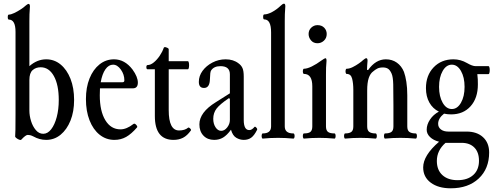

<svg xmlns="http://www.w3.org/2000/svg" viewBox="-20 -746 2670 1039"><path d="M230 11Q211 11 193.5 6Q176 1 162 -7Q150 -13 143 -14.5Q136 -16 130 -16Q119 -16 95 10Q92 13 84 10Q76 7 69 1.5Q62 -4 62 -7Q63 -18 63.5 -44Q64 -70 64 -131V-573Q64 -640 28 -640Q22 -640 22 -653.5Q22 -667 28 -667Q39 -667 57 -675.5Q75 -684 92.5 -695.5Q110 -707 118 -715Q130 -725 134 -725Q142 -725 142 -711Q140 -688 139.5 -668.5Q139 -649 139 -632V-388Q181 -425 230 -425Q274 -425 308 -397Q342 -369 361.5 -319.5Q381 -270 381 -205Q381 -142 361.5 -93.5Q342 -45 308 -17Q274 11 230 11ZM214 -22Q238 -22 257 -46.5Q276 -71 287 -112.5Q298 -154 298 -205Q298 -287 271.5 -334.5Q245 -382 200 -382Q174 -382 156.5 -366.5Q139 -351 139 -313V-148Q139 -120 148 -91Q157 -62 174 -42Q191 -22 214 -22Z M599 11Q554 11 519 -17Q484 -45 464.5 -95Q445 -145 445 -210Q445 -273 464.5 -321.5Q484 -370 518.5 -397.5Q553 -425 597 -425Q655 -425 697 -370Q726 -330 726 -299Q726 -268 699 -268H521Q520 -250 520 -230Q520 -145 550 -95.5Q580 -46 632 -46Q665 -46 702 -75Q708 -80 716.5 -71Q725 -62 722 -57Q691 -21 662.5 -5Q634 11 599 11ZM592 -396Q568 -396 550.5 -371Q533 -346 525 -301H643Q653 -301 653 -311Q653 -343 634 -369.5Q615 -396 592 -396Z M919 11Q818 11 818 -118V-371H779Q772 -371 772 -382.5Q772 -394 779 -394Q795 -394 812.5 -408.5Q830 -423 844.5 -444.5Q859 -466 866 -487Q869 -494 881 -489Q893 -485 893 -479V-415H996Q1001 -415 1002.5 -404Q1004 -393 1002.5 -382Q1001 -371 996 -371H893V-150Q893 -40 949 -40Q980 -40 998 -55Q1002 -58 1009 -51Q1016 -44 1013 -40Q993 -12 970.5 -0.5Q948 11 919 11Z M1139 11Q1103 11 1081 -12Q1059 -35 1059 -73Q1059 -138 1148 -193L1224 -241V-344Q1224 -388 1173 -388Q1137 -388 1122 -364Q1117 -357 1116 -318Q1115 -270 1084 -270Q1056 -270 1056 -303Q1056 -335 1076 -362.5Q1096 -390 1129.5 -407.5Q1163 -425 1201 -425Q1243 -425 1271 -403Q1285 -393 1292 -378Q1299 -363 1299 -331V-97Q1299 -42 1329 -42Q1343 -42 1357 -59Q1360 -63 1367 -55.5Q1374 -48 1371 -43Q1356 -13 1339.5 -1Q1323 11 1299 11Q1278 11 1258.5 -0.5Q1239 -12 1230 -44Q1208 -14 1187 -1.5Q1166 11 1139 11ZM1177 -38Q1195 -38 1209.5 -56.5Q1224 -75 1224 -97V-211L1219 -215Q1170 -182 1152 -158.5Q1134 -135 1134 -103Q1134 -76 1146.5 -57Q1159 -38 1177 -38Z M1402 4Q1398 4 1396.5 -3Q1395 -10 1396.5 -17Q1398 -24 1402 -24Q1447 -24 1447 -62V-571Q1447 -641 1410 -641Q1404 -641 1404 -654.5Q1404 -668 1410 -668Q1428 -668 1452.5 -681Q1477 -694 1500 -716Q1510 -726 1517 -726Q1524 -726 1524 -712Q1522 -689 1521.5 -669.5Q1521 -650 1521 -633V-62Q1521 -24 1567 -24Q1572 -24 1573.5 -17Q1575 -10 1573.5 -3Q1572 4 1567 4Q1546 2 1525.5 1Q1505 0 1485 0Q1464 0 1443 1Q1422 2 1402 4Z M1698 -512Q1676 -512 1663 -527.5Q1650 -543 1650 -562Q1650 -583 1664.5 -596.5Q1679 -610 1698 -610Q1721 -610 1734.5 -596Q1748 -582 1748 -562Q1748 -540 1733 -526Q1718 -512 1698 -512ZM1625 4Q1621 4 1619.5 -3Q1618 -10 1619.5 -17Q1621 -24 1625 -24Q1650 -24 1660 -32.5Q1670 -41 1670 -62V-279Q1670 -346 1625 -346Q1621 -346 1619.5 -353Q1618 -360 1619.5 -367Q1621 -374 1625 -374Q1642 -374 1667.5 -386.5Q1693 -399 1720 -419Q1737 -431 1741 -431Q1747 -431 1747 -417Q1745 -399 1744.5 -380Q1744 -361 1744 -342V-62Q1744 -41 1754.5 -32.5Q1765 -24 1790 -24Q1794 -24 1795.5 -17Q1797 -10 1795.5 -3Q1794 4 1790 4Q1769 2 1748.5 1Q1728 0 1708 0Q1687 0 1666 1Q1645 2 1625 4Z M1848 4Q1844 4 1842.5 -3Q1841 -10 1842.5 -17Q1844 -24 1848 -24Q1870 -24 1881 -32Q1892 -40 1892 -62V-259Q1892 -295 1885.5 -320.5Q1879 -346 1856 -346Q1852 -346 1850.5 -353Q1849 -360 1850.5 -367Q1852 -374 1856 -374Q1871 -374 1889 -383Q1907 -392 1922.5 -403Q1938 -414 1945 -421Q1957 -431 1962 -431Q1969 -431 1969 -417Q1968 -409 1967 -392Q1966 -375 1966 -368L1972 -367Q2013 -425 2068 -425Q2102 -425 2127.5 -407Q2153 -389 2166 -357Q2174 -335 2179 -303Q2184 -271 2184 -230V-62Q2184 -40 2195.5 -32Q2207 -24 2229 -24Q2234 -24 2235.5 -17Q2237 -10 2235.5 -3Q2234 4 2229 4Q2209 2 2188 1Q2167 0 2147 0Q2126 0 2105.5 1Q2085 2 2064 4Q2060 4 2058.5 -3Q2057 -10 2058.5 -17Q2060 -24 2064 -24Q2087 -24 2098 -32Q2109 -40 2109 -62V-176Q2109 -248 2108 -289Q2107 -330 2099 -348Q2090 -368 2079 -374.5Q2068 -381 2052 -381Q2033 -381 2021 -374.5Q2009 -368 2000 -360Q1984 -349 1975.5 -324Q1967 -299 1967 -256V-62Q1967 -40 1978.5 -32Q1990 -24 2012 -24Q2017 -24 2018.5 -17Q2020 -10 2018.5 -3Q2017 4 2012 4Q1992 2 1971.5 1Q1951 0 1930 0Q1909 0 1888.5 1Q1868 2 1848 4Z M2421 -127Q2401 -127 2383 -131Q2351 -106 2351 -76Q2351 -57 2366 -45.5Q2381 -34 2406 -34H2505Q2561 -34 2594 -3.5Q2627 27 2627 79Q2627 167 2570.5 220Q2514 273 2419 273Q2352 273 2311 242.5Q2270 212 2270 160Q2270 95 2356 21Q2325 13 2307 -4.5Q2289 -22 2289 -44Q2289 -72 2307 -99Q2325 -126 2355 -142Q2322 -158 2303.5 -191Q2285 -224 2285 -269Q2285 -338 2326.5 -381.5Q2368 -425 2434 -425Q2472 -425 2507 -405Q2536 -388 2554 -388H2623Q2628 -388 2629.5 -377.5Q2631 -367 2629.5 -356Q2628 -345 2623 -345H2563Q2565 -330 2565.5 -316.5Q2566 -303 2566 -289Q2566 -215 2526.5 -171Q2487 -127 2421 -127ZM2425 -156Q2455 -156 2474.5 -190Q2494 -224 2494 -276Q2494 -328 2474.5 -362Q2455 -396 2425 -396Q2395 -396 2375.5 -362Q2356 -328 2356 -276Q2356 -224 2375.5 -190Q2395 -156 2425 -156ZM2456 229Q2510 229 2541 201Q2572 173 2572 124Q2572 78 2547 52.5Q2522 27 2478 27H2391Q2344 68 2344 125Q2344 174 2374 201.5Q2404 229 2456 229Z"/></svg>

Font: Junicode Two Beta Condensed
Style: Regular
Weight: 400
Width: 3
Designer: Peter S. Baker
Foundry: Briery Creek Software
Version: Version 1.053; ttfautohint (v1.8.4)